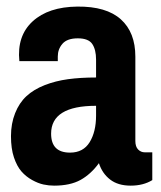

<svg xmlns="http://www.w3.org/2000/svg" viewBox="-20 -554 492 586"><path d="M393.1 -381V-123.8Q393.1 -106.4 401.6 -97.7Q410.1 -89.1 421.8 -89.1H444.8V-4.3Q417.5 12.6 378.8 12.6Q340.1 12.6 316 -6.1Q291.9 -24.8 281.9 -56Q257.2 -22.2 225.7 -4.8Q194.2 12.6 145.1 12.6Q129 12.6 112.7 9.1Q96.4 5.6 78 -4.6Q59.5 -14.8 45.6 -30.6Q31.7 -46.5 22.6 -73.4Q13.5 -100.3 13.5 -138.6Q13.5 -176.8 26.1 -208.5Q38.7 -240.2 60.8 -260.6Q83 -281.1 116.2 -294.1Q149.4 -307.1 187.7 -312.3Q225.9 -317.5 273.2 -317.5V-371.9Q273.2 -402.7 261.5 -419.9Q249.8 -437 217.4 -437Q185.1 -437 170.7 -420.5Q156.4 -404 156.4 -381.8V-367.5H39.1Q31.3 -444.4 79.5 -488.7Q127.7 -533 216.1 -533.9Q304.5 -534.8 348.8 -495Q393.1 -455.3 393.1 -381ZM273.2 -231.1Q136 -231.1 136 -146Q136 -88.2 193.7 -88.2Q234.1 -88.2 253.7 -120.1Q273.2 -152 273.2 -201.1Z"/></svg>

Font: Puralecka Narrow
Style: Bold
Weight: 700
Designer: Hector Gatti, Marcela Romero, Pablo Cosgaya and Nicolas Silva
Version: Version 1.004;PS 001.004;hotconv 1.0.70;makeotf.lib2.5.58329